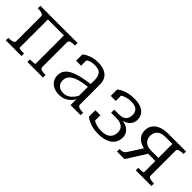

<svg xmlns="http://www.w3.org/2000/svg" viewBox="110 -1254 2000 2000"><g transform="rotate(45 1109.5 -254.5)"><path d="M119 -73V-437Q119 -458 96.5 -465Q74 -472 38 -472H36V-509H192V-47Q192 -44 204 -41.5Q216 -39 233 -38Q250 -37 264 -37H267V0H36V-37H38Q74 -37 96.5 -44Q119 -51 119 -73ZM428 -47V-509H584V-472H582Q546 -472 523.5 -465Q501 -458 501 -437V-73Q501 -51 523.5 -44Q546 -37 582 -37H584V0H354V-37H355Q369 -37 386 -38Q403 -39 415.5 -41.5Q428 -44 428 -47ZM167 -464V-509H467V-464Z M1004 -306V-265Q951 -260 909 -251.5Q867 -243 837 -231.5Q807 -220 787.5 -204.5Q768 -189 758.5 -169Q749 -149 749 -124Q749 -97 760.5 -77Q772 -57 793.5 -45.5Q815 -34 844 -34Q882 -34 911.5 -51.5Q941 -69 963 -99.5Q985 -130 1000 -168L1002 -110Q986 -74 961 -47Q936 -20 902.5 -5Q869 10 828 10Q784 10 749 -6Q714 -22 693.5 -52.5Q673 -83 673 -124Q673 -165 694 -195Q715 -225 756.5 -246.5Q798 -268 860 -282.5Q922 -297 1004 -306ZM990 0V-107L983 -109V-356Q983 -401 970.5 -427Q958 -453 934 -463.5Q910 -474 875 -474Q823 -474 790 -454.5Q757 -435 738 -408Q736 -418 739 -427Q742 -436 747 -444Q752 -452 759.5 -457Q767 -462 777 -464V-368H704V-461Q718 -473 743 -486.5Q768 -500 802 -509.5Q836 -519 879 -519Q914 -519 945 -511.5Q976 -504 1001.5 -486Q1027 -468 1041 -438Q1055 -408 1055 -364V-73Q1055 -59 1066 -51Q1077 -43 1095.5 -40Q1114 -37 1137 -37H1138V0Z M1403 -35Q1474 -35 1507 -65Q1540 -95 1540 -147Q1540 -179 1526.5 -200Q1513 -221 1485 -232Q1457 -243 1413 -243H1345V-288H1412Q1452 -288 1475.5 -300Q1499 -312 1509.5 -334Q1520 -356 1520 -384Q1520 -427 1494 -450.5Q1468 -474 1410 -474Q1374 -474 1343.5 -465Q1313 -456 1290.5 -441Q1268 -426 1255 -406Q1252 -413 1253 -420.5Q1254 -428 1259.5 -435Q1265 -442 1273.5 -447Q1282 -452 1292 -454V-364H1218V-458Q1230 -469 1256.5 -483.5Q1283 -498 1322.5 -508.5Q1362 -519 1412 -519Q1471 -519 1511.5 -502.5Q1552 -486 1572 -456Q1592 -426 1592 -384Q1592 -349 1572.5 -321Q1553 -293 1515 -277Q1477 -261 1422 -261L1455 -282V-253L1427 -274Q1470 -274 1504 -266.5Q1538 -259 1562.5 -242.5Q1587 -226 1600.5 -202.5Q1614 -179 1614 -147Q1614 -96 1588.5 -61Q1563 -26 1516 -8Q1469 10 1403 10Q1352 10 1312.5 -0.5Q1273 -11 1247.5 -25.5Q1222 -40 1210 -51V-145H1284V-55Q1274 -57 1265.5 -62Q1257 -67 1251.5 -74Q1246 -81 1244.5 -88.5Q1243 -96 1247 -104Q1258 -84 1281 -68.5Q1304 -53 1335.5 -44Q1367 -35 1403 -35Z M2026 -464H1923Q1862 -464 1832 -435.5Q1802 -407 1802 -361Q1802 -313 1832 -285.5Q1862 -258 1921 -258H2047V-213H1909L1890 -216Q1837 -221 1799.5 -239Q1762 -257 1742 -288Q1722 -319 1722 -361Q1722 -405 1744.5 -438Q1767 -471 1811.5 -490Q1856 -509 1921 -509H2182V-472H2181Q2145 -472 2122 -465Q2099 -458 2099 -437V-73Q2099 -51 2122 -44Q2145 -37 2181 -37H2182V0H1951V-37H1955Q1969 -37 1986 -38Q2003 -39 2014.5 -41.5Q2026 -44 2026 -47ZM1856 -234 1925 -222 1785 0H1674V-38H1681Q1701 -38 1713.5 -41Q1726 -44 1735 -51.5Q1744 -59 1753 -73Z"/></g></svg>

Font: Roboto Serif 36pt Light
Style: Regular
Weight: 300
Designer: Greg Gazdowicz
Foundry: Commercial Type
Version: Version 1.008